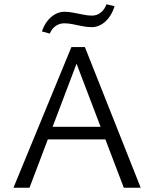

<svg xmlns="http://www.w3.org/2000/svg" viewBox="-20 -878 721 898"><path d="M559 0 324 -617H352L118 0H43L314 -658H377L638 0ZM162 -226 183 -285H479L511 -226ZM213 -721 176 -731Q185 -758 201 -779Q217 -800 238 -811.5Q259 -823 281 -823Q299 -823 321.5 -819Q344 -815 367 -810Q390 -805 410 -805Q433 -805 451 -819Q469 -833 478 -858L516 -849Q502 -804 473 -777.5Q444 -751 409 -751Q388 -751 365.5 -755.5Q343 -760 321.5 -764.5Q300 -769 281 -769Q259 -769 241 -757Q223 -745 213 -721Z"/></svg>

Font: Ysabeau Office
Style: Regular
Weight: 400
Designer: Christian Thalmann (Catharsis Fonts)
Version: Version 2.001;gftools[0.9.30]; featfreeze: tnum,lnum,ss02